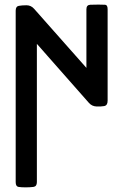

<svg xmlns="http://www.w3.org/2000/svg" viewBox="-20 -807 528 831"><path d="M139.6 -617.2V-18.6Q139.6 0 124.5 2Q109.4 3.9 90.8 3.9Q72.3 3.9 60.1 2Q47.9 0 47.9 -18.6V-760.7Q47.9 -779.3 61.5 -781.7Q75.2 -784.2 94.7 -784.2Q114.3 -784.2 127.9 -768.6Q240.7 -640.6 354 -513.2V-767.1Q354 -785.6 370.6 -786.4Q387.2 -787.1 405.8 -787.1Q424.3 -787.1 435.1 -786.4Q445.8 -785.6 445.8 -767.1V-371.1Q445.8 -350.6 430.9 -347.9Q416 -345.2 397 -346.2Q377.9 -347.2 365.2 -361.3Z"/></svg>

Font: Tonyukuk
Style: Regular
Weight: 400
Designer: facebook.com/biligbitig
Foundry: facebook.com/biligbitig
Version: Version 1.0